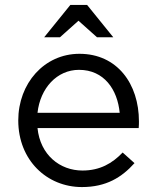

<svg xmlns="http://www.w3.org/2000/svg" viewBox="-20 -746 632 778"><path d="M132 -227H542C543 -239 543 -247 543 -254C543 -406 455 -528 302 -528C159 -528 54 -408 54 -258C54 -97 170 12 312 12C410 12 473 -27 525 -85L477 -128C435 -84 385 -55 314 -55C223 -55 143 -118 132 -227ZM465 -289H132C143 -389 211 -463 300 -463C402 -463 456 -383 465 -289ZM333 -726H265L159 -595H223L298 -662L373 -595H439Z"/></svg>

Font: Mission
Style: Regular
Weight: 400
Version: Version 1.000;FEAKit 1.0